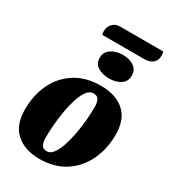

<svg xmlns="http://www.w3.org/2000/svg" viewBox="-216 -993 996 1121"><g transform="rotate(30 282.5 -432.5)"><path d="M233 20Q134 20 75 -32Q16 -84 16 -188Q16 -287 53.5 -364Q91 -441 162 -485.5Q233 -530 333 -530Q433 -530 491 -479Q549 -428 549 -325Q549 -227 511 -149Q473 -71 402.5 -25.5Q332 20 233 20ZM248 -40Q272 -40 290.5 -65Q309 -90 322.5 -130.5Q336 -171 345 -219.5Q354 -268 358 -316.5Q362 -365 362 -404Q362 -433 352.5 -451.5Q343 -470 317 -470Q292 -470 273.5 -445.5Q255 -421 241.5 -380.5Q228 -340 219.5 -292Q211 -244 207 -195.5Q203 -147 203 -106Q203 -77 212.5 -58.5Q222 -40 248 -40ZM190 -791Q186 -803 186 -815Q186 -843 205 -864Q224 -885 255 -885H546Q550 -870 550 -857Q550 -826 529 -808.5Q508 -791 474 -791ZM350 -590Q304 -590 273.5 -610Q243 -630 243 -668Q243 -707 275 -728.5Q307 -750 354 -750Q400 -750 429 -729Q458 -708 458 -670Q458 -631 427 -610.5Q396 -590 350 -590Z"/></g></svg>

Font: Sansita Swashed ExtraBold
Style: Regular
Weight: 800
Designer: Pablo Cosgaya
Foundry: Omnibus-Type
Version: Version 1.003; ttfautohint (v1.8.3)